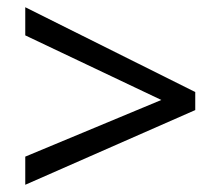

<svg xmlns="http://www.w3.org/2000/svg" viewBox="-20 -628 612 532"><path d="M50 -116V-194L427 -351L50 -530V-608L521 -373V-323Z"/></svg>

Font: malayalam115
Style: Regular
Weight: 400
Designer: Jelle Bosma - Monotype Design Team
Foundry: Monotype Imaging Inc.
Version: Version 2.103